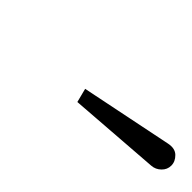

<svg xmlns="http://www.w3.org/2000/svg" viewBox="15 -985 479 479"><g transform="rotate(45 255.0 -745.0)"><path d="M474.5 -719.5 232 -701.5 222.5 -738.5 465 -788Q486.5 -792.5 498.2 -781Q510 -769.5 510 -755Q510 -741 499.5 -730.8Q489 -720.5 474.5 -719.5Z"/></g></svg>

Font: Bodoni* 24pt Medium
Style: Italic
Weight: 500
Italic angle: -13°
Version: Version 2.3